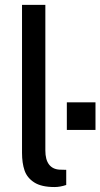

<svg xmlns="http://www.w3.org/2000/svg" viewBox="-20 -763 413 790"><path d="M70.6 -134.1V-743H166.6V-143.9Q166.6 -106.2 181.6 -86.4Q196.5 -66.7 224.6 -65L252.5 -64.2V-1.9Q227.1 6.6 204.5 6.6Q150.4 6.6 120.9 -12.4Q91.4 -31.4 81 -61.7Q70.6 -92.1 70.6 -134.1ZM372.9 -228.5H255V-341.9H372.9Z"/></svg>

Font: Public Sans VF
Style: Regular
Weight: 400
Designer: Pablo Impallari, Rodrigo Fuenzalida (Modified by Dan O. Williams and USWDS)
Version: Version 1.003